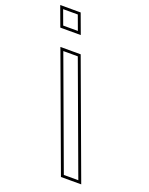

<svg xmlns="http://www.w3.org/2000/svg" viewBox="-416 -882 774 996"><g transform="rotate(20 -29.0 -383.5)"><path d="M-169.7 -707H-209.7L-239.2 -787H-199.2H-198.2H-158.2L-128.7 -707H-168.7ZM-149.2 -543 -164 -583H-84L-69.2 -543L123.6 -20L138.4 20H58.4L43.6 -20ZM-220.2 -692H-107.2L-147.8 -802H-260.7ZM-185.5 -598 47.9 35H159.9L-73.5 -598Z"/></g></svg>

Font: Nordica Plus
Style: NordicaClassicLightConOpOblOl
Weight: 300
Version: Version 1.01